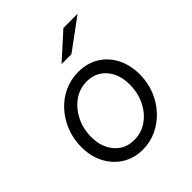

<svg xmlns="http://www.w3.org/2000/svg" viewBox="-198 -831 966 966"><g transform="rotate(-45 285.0 -348.0)"><path d="M261 10Q200 10 152.5 -19.5Q105 -49 78 -100.5Q51 -152 51 -218Q51 -276 71 -326.5Q91 -377 126 -415.5Q161 -454 207.5 -475.5Q254 -497 307 -497Q370 -497 417.5 -468Q465 -439 491.5 -387.5Q518 -336 518 -269Q518 -212 498 -161.5Q478 -111 442.5 -72.5Q407 -34 360.5 -12Q314 10 261 10ZM265 -55Q316 -55 357 -83.5Q398 -112 422 -161Q446 -210 446 -269Q446 -342 407 -387.5Q368 -433 304 -433Q253 -433 212 -404Q171 -375 146.5 -326.5Q122 -278 122 -219Q122 -146 161.5 -100.5Q201 -55 265 -55ZM276 -584 411 -706H512L346 -584Z"/></g></svg>

Font: Red Hat Text
Style: Italic
Weight: 300
Italic angle: -12°
Designer: Pentagram, MCKL
Foundry: Pentagram, MCKL
Version: Version 1.023